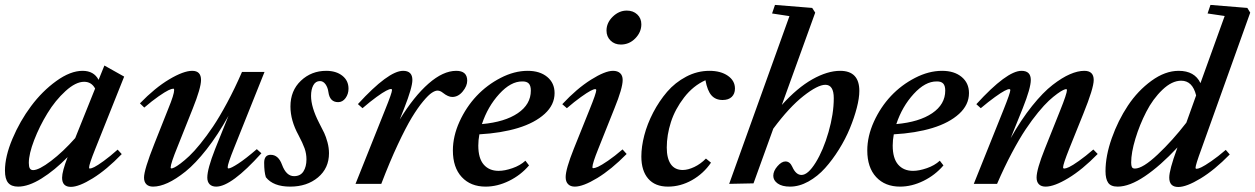

<svg xmlns="http://www.w3.org/2000/svg" viewBox="-26 -745 5086 778"><path d="M47.4 11.2Q20 11.2 7.1 -4.2Q-5.9 -19.5 -5.9 -53.7Q-5.9 -110.8 24.4 -182.6Q54.7 -254.4 99.9 -314.9Q145 -375.5 202.1 -416.7Q259.3 -458 308.6 -458Q354.5 -458 373.5 -421.4L397 -479.5L477.1 -434.6L359.9 -141.1Q335 -79.1 335 -66.4Q335 -62 337.9 -62Q343.8 -62 356.2 -68.1Q368.7 -74.2 394 -92.5Q419.4 -110.8 450.7 -138.7L467.3 -120.6Q405.8 -57.1 349.9 -22.5Q293.9 12.2 261.2 12.2Q225.6 12.2 225.6 -24.9Q225.6 -50.3 248 -108.4Q195.3 -54.7 142.3 -21.7Q89.4 11.2 47.4 11.2ZM90.8 -85Q90.8 -69.3 95 -62.5Q99.1 -55.7 108.4 -55.7Q131.8 -55.7 180.7 -92.8Q229.5 -129.9 278.8 -185.5L359.4 -386.2Q344.7 -413.6 314.9 -413.6Q280.8 -413.6 239.5 -376Q198.2 -338.4 166.3 -286.1Q134.3 -233.9 112.5 -177.5Q90.8 -121.1 90.8 -85Z M594.2 11.2Q576.7 11.2 567.1 1.7Q557.6 -7.8 557.6 -25.4Q557.6 -57.1 599.6 -162.6L656.2 -305.2Q679.7 -362.3 679.7 -380.4Q679.7 -385.7 676.3 -385.7Q669.9 -385.7 656.5 -379.4Q643.1 -373 616.7 -354.7Q590.3 -336.4 558.6 -309.1L541 -326.2Q602.1 -389.2 659.9 -423.6Q717.8 -458 752.9 -458Q788.6 -458 788.6 -420.9Q788.6 -388.7 754.9 -304.7L693.4 -150.4Q665.5 -82 665.5 -66.4Q665.5 -62.5 669.4 -62.5Q672.4 -62.5 681.2 -66.7Q689.9 -70.8 705.8 -82.8Q721.7 -94.7 741 -112.8Q760.3 -130.9 785.6 -162.1Q811 -193.4 837.2 -232.2Q863.3 -271 894.3 -328.6Q925.3 -386.2 954.6 -453.6H1045.9L922.4 -145Q896.5 -80.6 896.5 -67.4Q896.5 -62.5 899.9 -62.5Q909.2 -62.5 939 -81.8Q968.8 -101.1 1014.6 -140.6L1033.2 -124Q911.6 11.2 850.1 11.2Q833 11.2 823.5 1.7Q814 -7.8 814 -25.4Q814 -60.5 845.7 -141.1L899.9 -275.9Q856.9 -198.2 811.3 -140.1Q765.6 -82 726.1 -50.3Q686.5 -18.6 653.8 -3.7Q621.1 11.2 594.2 11.2Z M1149.9 11.2Q1081.1 11.2 1051.3 -26.9Q1044.4 -48.3 1044.4 -85.4Q1044.4 -117.7 1070.8 -117.7Q1102.1 -117.7 1116.7 -77.6Q1133.8 -31.2 1165.5 -31.2Q1191.4 -31.2 1203.6 -50.5Q1215.8 -69.8 1215.8 -99.1Q1215.8 -122.1 1208.3 -143.6Q1200.7 -165 1183.6 -197.3Q1150.9 -256.8 1150.9 -313.5Q1150.9 -377.9 1193.4 -418Q1235.8 -458 1295.9 -458Q1335.9 -458 1361.1 -438.2Q1386.2 -418.5 1386.2 -385.7Q1386.2 -364.3 1374.3 -347.7Q1362.3 -331.1 1344.2 -331.1Q1310.1 -331.1 1304.7 -372.1Q1302.2 -390.6 1293 -403.6Q1283.7 -416.5 1270.5 -416.5Q1252.9 -416.5 1243.7 -399.7Q1234.4 -382.8 1234.4 -356.4Q1234.4 -311 1266.6 -248Q1280.8 -221.2 1287.8 -206.1Q1294.9 -190.9 1301 -168.5Q1307.1 -146 1307.1 -124Q1307.1 -63.5 1262.5 -26.1Q1217.8 11.2 1149.9 11.2Z M1414.6 0 1535.2 -301.8Q1562.5 -369.1 1562.5 -380.4Q1562.5 -384.3 1557.6 -384.3Q1552.2 -384.3 1538.8 -377.4Q1525.4 -370.6 1499.8 -352.1Q1474.1 -333.5 1442.9 -306.6L1424.3 -323.2Q1547.9 -458 1607.4 -458Q1645 -458 1645 -420.9Q1645 -390.6 1611.8 -306.2L1593.8 -260.7Q1651.4 -354.5 1710.4 -406.2Q1769.5 -458 1822.8 -458Q1867.2 -458 1867.2 -418Q1867.2 -396.5 1848.9 -374.3Q1830.6 -352.1 1806.6 -352.1Q1790 -352.1 1769 -368.7Q1757.8 -377.9 1746.6 -377.9Q1737.3 -377.9 1723.9 -369.1Q1710.4 -360.4 1688.7 -334.5Q1667 -308.6 1642.8 -268.8Q1618.7 -229 1585.9 -159.2Q1553.2 -89.4 1519 0Z M1941.9 11.2Q1880.9 11.2 1845 -27.6Q1809.1 -66.4 1809.1 -135.3Q1809.1 -192.9 1835.9 -252Q1862.8 -311 1905 -356Q1947.3 -400.9 2002.7 -429.4Q2058.1 -458 2112.3 -458Q2161.6 -458 2191.4 -433.3Q2221.2 -408.7 2221.2 -367.7Q2221.2 -320.3 2181.2 -283.7Q2141.1 -247.1 2073 -226.3Q2004.9 -205.6 1916.5 -200.7Q1912.1 -177.2 1912.1 -155.3Q1912.1 -103.5 1934.1 -78.1Q1956.1 -52.7 1994.6 -52.7Q2019 -52.7 2050.3 -63.5Q2081.5 -74.2 2103 -93.8L2117.7 -74.7Q2084 -35.2 2036.6 -12Q1989.3 11.2 1941.9 11.2ZM2090.3 -415Q2043.9 -415.5 1997.1 -364.3Q1950.2 -313 1926.8 -242.2Q2019.5 -250.5 2072.3 -286.4Q2125 -322.3 2125 -377.9Q2125 -397.9 2116.5 -406.7Q2107.9 -415.5 2090.3 -415Z M2489.7 -564.5Q2464.4 -564.5 2448 -580.6Q2431.6 -596.7 2431.6 -621.1Q2431.6 -652.8 2457 -677.5Q2482.4 -702.1 2513.7 -702.1Q2539.6 -702.1 2556.2 -686.5Q2572.8 -670.9 2572.8 -646.5Q2572.8 -614.7 2548.3 -589.6Q2523.9 -564.5 2489.7 -564.5ZM2303.2 11.2Q2285.6 11.2 2275.9 1.2Q2266.1 -8.8 2266.1 -27.3Q2266.1 -59.6 2299.3 -142.6L2363.3 -301.8Q2390.1 -367.7 2390.1 -379.9Q2390.1 -383.8 2385.3 -383.8Q2379.9 -383.8 2366.7 -377Q2353.5 -370.1 2327.9 -351.8Q2302.2 -333.5 2271 -306.6L2252.4 -322.8Q2311 -385.7 2368.4 -421.9Q2425.8 -458 2458 -458Q2476.6 -458 2486.8 -448.5Q2497.1 -439 2497.1 -420.9Q2497.1 -387.7 2463.9 -306.2L2398.4 -142.1Q2374.5 -83 2374.5 -67.4Q2374.5 -63.5 2377.9 -63.5Q2384.3 -63.5 2397.5 -69.3Q2410.6 -75.2 2437.5 -93.5Q2464.4 -111.8 2496.6 -139.6L2513.2 -121.1Q2451.2 -58.1 2394 -23.4Q2336.9 11.2 2303.2 11.2Z M2680.7 11.2Q2628.4 11.2 2600.6 -21Q2572.8 -53.2 2572.8 -110.8Q2572.8 -150.4 2584.7 -196.5Q2596.7 -242.7 2620.8 -289.1Q2645 -335.4 2677.2 -373Q2709.5 -410.6 2754.4 -434.3Q2799.3 -458 2848.6 -458Q2894.5 -458 2923.3 -438Q2952.1 -418 2952.1 -386.2Q2952.1 -365.2 2939.2 -352.5Q2926.3 -339.8 2901.9 -339.8Q2873.5 -339.8 2856.9 -358.6Q2840.3 -377.4 2832.5 -419.9Q2782.7 -397.5 2746.1 -350.1Q2709.5 -302.7 2692.6 -250.2Q2675.8 -197.8 2675.8 -147Q2675.8 -103.5 2692.1 -79.8Q2708.5 -56.2 2740.7 -56.2Q2761.7 -56.2 2787.4 -68.4Q2813 -80.6 2834.5 -102.5L2855 -85.9Q2824.7 -41.5 2778.1 -15.1Q2731.4 11.2 2680.7 11.2Z M2928.7 0 3172.9 -679.7 3102.5 -690.4 3114.3 -725.1 3265.1 -712.9 3277.3 -693.8 3142.1 -319.8Q3204.6 -389.2 3265.6 -423.6Q3326.7 -458 3378.4 -458Q3456.1 -458 3456.1 -376.5Q3456.1 -347.7 3445.8 -307.9Q3435.5 -268.1 3417.7 -224.9Q3399.9 -181.6 3373.5 -139.4Q3347.2 -97.2 3317.1 -63.7Q3287.1 -30.3 3249.8 -9.5Q3212.4 11.2 3175.3 11.2Q3143.1 11.2 3125.2 -1.5Q3107.4 -14.2 3107.4 -32.7Q3107.4 -52.2 3124.3 -71.5Q3141.1 -90.8 3156.7 -90.8Q3174.8 -90.8 3184.6 -68.8Q3199.2 -36.1 3221.7 -36.1Q3248 -36.1 3279.1 -86.2Q3310.1 -136.2 3331.3 -210Q3352.5 -283.7 3352.5 -347.2Q3352.5 -401.4 3318.4 -401.4Q3287.6 -401.4 3229.7 -356Q3171.9 -310.5 3107.4 -223.6L3027.3 -2Z M3621.1 11.2Q3560.1 11.2 3524.2 -27.6Q3488.3 -66.4 3488.3 -135.3Q3488.3 -192.9 3515.1 -252Q3542 -311 3584.2 -356Q3626.5 -400.9 3681.9 -429.4Q3737.3 -458 3791.5 -458Q3840.8 -458 3870.6 -433.3Q3900.4 -408.7 3900.4 -367.7Q3900.4 -320.3 3860.4 -283.7Q3820.3 -247.1 3752.2 -226.3Q3684.1 -205.6 3595.7 -200.7Q3591.3 -177.2 3591.3 -155.3Q3591.3 -103.5 3613.3 -78.1Q3635.3 -52.7 3673.8 -52.7Q3698.2 -52.7 3729.5 -63.5Q3760.7 -74.2 3782.2 -93.8L3796.9 -74.7Q3763.2 -35.2 3715.8 -12Q3668.5 11.2 3621.1 11.2ZM3769.5 -415Q3723.1 -415.5 3676.3 -364.3Q3629.4 -313 3606 -242.2Q3698.7 -250.5 3751.5 -286.4Q3804.2 -322.3 3804.2 -377.9Q3804.2 -397.9 3795.7 -406.7Q3787.1 -415.5 3769.5 -415Z M3919.9 0 4041 -301.8Q4067.9 -369.1 4067.9 -379.9Q4067.9 -383.8 4063 -383.8Q4057.6 -383.8 4044.4 -377Q4031.2 -370.1 4005.4 -351.6Q3979.5 -333 3948.2 -306.6L3930.2 -322.8Q4053.7 -458 4113.3 -458Q4150.9 -458 4150.9 -420.9Q4150.9 -388.2 4118.2 -306.2L4069.3 -185.1Q4111.8 -260.3 4156.2 -315.7Q4200.7 -371.1 4239.3 -400.9Q4277.8 -430.7 4309.6 -444.3Q4341.3 -458 4367.7 -458Q4405.8 -458 4405.8 -420.9Q4405.8 -387.7 4363.8 -284.2L4306.6 -142.1Q4281.7 -79.6 4281.7 -66.9Q4281.7 -62 4286.6 -62Q4293 -62 4306.2 -68.1Q4319.3 -74.2 4345.7 -92.8Q4372.1 -111.3 4404.3 -139.2L4421.9 -121.1Q4359.9 -57.6 4303 -23.2Q4246.1 11.2 4210.9 11.2Q4193.4 11.2 4183.8 1.7Q4174.3 -7.8 4174.3 -25.4Q4174.3 -58.6 4208 -142.6L4269.5 -296.4Q4297.4 -365.7 4297.4 -380.4Q4297.4 -383.8 4293.5 -383.8Q4290.5 -383.8 4282.2 -380.1Q4273.9 -376.5 4258.3 -365.2Q4242.7 -354 4224.1 -336.9Q4205.6 -319.8 4180.7 -289.6Q4155.8 -259.3 4130.1 -220.9Q4104.5 -182.6 4074 -125.2Q4043.5 -67.9 4014.2 0Z M4502.9 11.2Q4475.1 11.2 4464.4 -4.4Q4453.6 -20 4453.6 -51.3Q4453.6 -113.3 4479 -185.1Q4504.4 -256.8 4544.4 -317.1Q4584.5 -377.4 4639.9 -417.7Q4695.3 -458 4750 -458Q4814.9 -458 4838.4 -408.2L4936.5 -680.2L4867.2 -690.4L4878.9 -725.1L5028.3 -712.9L5040 -693.8L4841.8 -140.1Q4818.4 -76.7 4818.4 -64.9Q4818.4 -61 4823.2 -61Q4829.1 -61 4842 -67.1Q4855 -73.2 4882.1 -91.8Q4909.2 -110.4 4940.9 -137.7L4957 -119.1Q4895.5 -56.2 4838.6 -21.7Q4781.7 12.7 4748.5 12.7Q4711.9 12.7 4711.9 -25.4Q4711.9 -56.2 4742.7 -140.6L4745.1 -147.5Q4675.8 -73.2 4613.3 -31Q4550.8 11.2 4502.9 11.2ZM4557.6 -86.4Q4557.6 -74.2 4560.5 -68.1Q4563.5 -62 4572.8 -62Q4604.5 -62 4664.8 -118.7Q4725.1 -175.3 4781.2 -248L4820.8 -358.4Q4806.2 -418 4760.3 -418Q4722.7 -418 4684.1 -381.1Q4645.5 -344.2 4618.7 -291.7Q4591.8 -239.3 4574.7 -182.9Q4557.6 -126.5 4557.6 -86.4Z"/></svg>

Font: Elstob 8pt SemiBold
Style: Italic
Weight: 600
Italic angle: -20°
Designer: Peter S. Baker
Version: Version 1.015